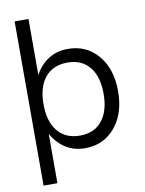

<svg xmlns="http://www.w3.org/2000/svg" viewBox="-94 -765 749 994"><g transform="rotate(-10 280.5 -268.5)"><path d="M53.2 -700.2H126V-405.8Q153.3 -456.5 197.5 -484.4Q241.7 -512.2 298.8 -512.2Q397 -512.2 457.5 -440.4Q518.1 -368.7 518.1 -252Q518.1 -134.3 457.5 -62.3Q397 9.8 298.8 9.8Q242.2 9.8 198 -18.1Q153.8 -45.9 126 -96.2V163.1H53.2ZM441.9 -252Q441.9 -342.8 400.6 -392.8Q359.4 -442.9 285.2 -442.9Q209.5 -442.9 167.7 -392.8Q126 -342.8 126 -252Q126 -160.2 167.7 -109.6Q209.5 -59.1 285.2 -59.1Q359.4 -59.1 400.6 -109.9Q441.9 -160.6 441.9 -252Z"/></g></svg>

Font: Overused Grotesk
Style: Regular
Weight: 400
Version: Version 0.002